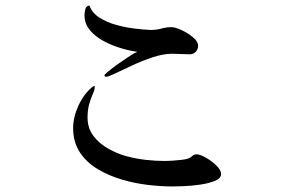

<svg xmlns="http://www.w3.org/2000/svg" viewBox="-20 -715 1040 693"><path d="M778 -87Q778 -71 755.5 -62Q733 -53 701.5 -48.5Q670 -44 642 -43Q614 -42 602 -42Q562 -42 514.5 -47.5Q467 -53 419.5 -67Q372 -81 332 -105Q292 -129 268 -165.5Q244 -202 244 -253Q244 -292 263 -333.5Q282 -375 312 -400Q313 -401 316 -403Q319 -405 320 -405Q322 -405 322 -403Q322 -391 317 -381Q307 -358 301.5 -337.5Q296 -317 296 -291Q296 -252 317.5 -224Q339 -196 371.5 -178Q404 -160 437 -151Q471 -142 506 -138Q541 -134 575 -134Q585 -134 601.5 -135Q618 -136 635 -138Q652 -140 660 -143Q668 -146 674 -152Q680 -158 689 -158Q702 -158 723 -146Q744 -134 761 -117.5Q778 -101 778 -87ZM695 -550Q695 -537 686.5 -528Q678 -519 665 -519Q649 -519 633 -520Q617 -521 601 -521Q570 -521 532 -508.5Q494 -496 458.5 -479.5Q423 -463 397 -450.5Q371 -438 364 -438Q357 -438 357 -443Q357 -446 371 -457.5Q385 -469 404.5 -483Q424 -497 441 -508Q458 -519 463 -522Q467 -524 469.5 -525Q472 -526 476 -528Q451 -531 418.5 -540.5Q386 -550 355.5 -566Q325 -582 305 -605.5Q285 -629 285 -660Q285 -670 288 -682Q291 -694 303 -695Q312 -669 338 -652Q364 -635 398 -625.5Q432 -616 465 -612Q498 -608 522 -607H526Q545 -607 563 -612Q581 -617 599 -617Q612 -617 635 -606.5Q658 -596 676.5 -580.5Q695 -565 695 -550Z"/></svg>

Font: Kaisei HarunoUmi
Style: Regular
Weight: 400
Designer: Font-Kai, 金井和夫
Foundry: KAZUO KANAI
Version: Version 5.003